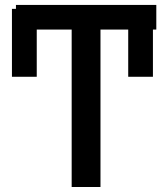

<svg xmlns="http://www.w3.org/2000/svg" viewBox="-20 -747 669 767"><path d="M604.4 -727.3V-628.9H590.9V-440.3H492.2V-628.9H381.4V0H266.3V-628.9H126.8V-440.3H27.7V-711.6H43.7V-727.3Z"/></svg>

Font: Interface Medium
Style: Regular
Weight: 500
Designer: Rasmus Andersson
Foundry: rsms
Version: Version 1.8